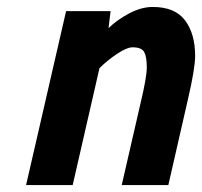

<svg xmlns="http://www.w3.org/2000/svg" viewBox="-20 -532 581 552"><path d="M170 -500H298L292 -451Q315 -474 350.5 -493Q386 -512 419 -512Q483 -512 512 -473.5Q541 -435 541 -371Q541 -335 520 -245L464 0H330L384 -235Q402 -310 402 -338Q402 -369 394.5 -382.5Q387 -396 361 -396Q345 -396 317 -377.5Q289 -359 266 -336L189 0H55Z"/></svg>

Font: Cairo
Style: Bold Italic
Weight: 700
Italic angle: -13°
Designer: Mohamed Gaber, Accademia di Belle Arti di Urbino and others
Foundry: Kief Type Foundry, Accademia di Belle Arti di Urbino and others
Version: Version 3.011